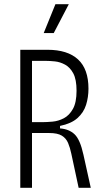

<svg xmlns="http://www.w3.org/2000/svg" viewBox="-20 -898 500 918"><path d="M77 0V-660H207Q303 -660 353 -614Q403 -568 403 -474Q403 -433 391.5 -396.5Q380 -360 350.5 -333.5Q321 -307 267 -296V-284Q310 -281 336.5 -256Q363 -231 379 -158L414 0H356L321 -163Q315 -192 305.5 -214.5Q296 -237 275.5 -249.5Q255 -262 215 -262H133V0ZM133 -314H184Q204 -314 231.5 -316.5Q259 -319 285 -332.5Q311 -346 328.5 -377Q346 -408 346 -464Q346 -518 330.5 -547Q315 -576 291 -589Q267 -602 242 -604.5Q217 -607 198 -607H133ZM237 -740H189L245 -878H309Z"/></svg>

Font: Bricolage Grotesque 10pt Condensed ExtraLight
Style: Regular
Weight: 200
Width: 3
Designer: Mathieu Triay
Foundry: Atelier Triay
Version: Version 1.000; ttfautohint (v1.8.4.7-5d5b);gftools[0.9.32]